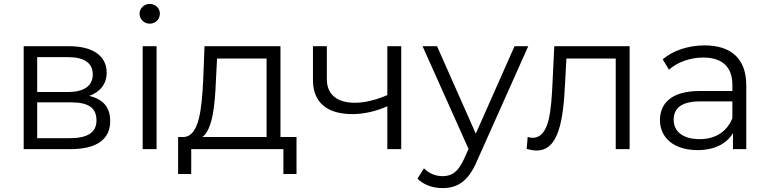

<svg xmlns="http://www.w3.org/2000/svg" viewBox="-20 -762 3921 981"><path d="M436 -272C491 -292 525 -332 525 -391C525 -478 452 -526 333 -526H101V0H340C477 0 543 -52 543 -143C543 -212 509 -255 436 -272ZM170 -470H328C409 -470 454 -441 454 -382C454 -323 409 -292 328 -292H170ZM170 -56V-239H344C433 -239 473 -210 473 -147C473 -84 426 -56 337 -56Z M745 -641C775 -641 797 -664 797 -693C797 -720 774 -742 745 -742C716 -742 693 -719 693 -692C693 -664 716 -641 745 -641ZM709 0H780V-526H709Z M1413 -62V-526H1025L1018 -350C1011 -208 998 -67 920 -62H890V127H957V0H1428V127H1495V-62ZM1089 -463H1342V-62H1014C1067 -102 1078 -226 1083 -346Z M1959 -526V-276C1900 -251 1844 -237 1793 -237C1705 -237 1650 -277 1650 -357V-526H1579V-353C1579 -234 1657 -179 1780 -179C1839 -179 1900 -193 1959 -219V0H2030V-526Z M2609 -526 2411 -79 2213 -526H2139L2374 -1L2351 50C2321 116 2289 138 2242 138C2204 138 2172 124 2146 98L2113 151C2145 183 2192 199 2241 199C2316 199 2372 166 2416 63L2679 -526Z M2812 -526 2803 -338C2796 -199 2788 -58 2701 -58C2694 -58 2685 -60 2676 -62L2671 -1C2690 4 2706 7 2722 7C2835 7 2858 -149 2867 -333L2874 -463H3126V0H3197V-526Z M3580 -530C3497 -530 3419 -504 3366 -459L3398 -406C3441 -444 3505 -468 3573 -468C3671 -468 3722 -419 3722 -329V-297H3555C3404 -297 3352 -229 3352 -148C3352 -57 3425 5 3544 5C3631 5 3693 -28 3725 -82V0H3793V-326C3793 -462 3716 -530 3580 -530ZM3555 -51C3471 -51 3422 -89 3422 -150C3422 -204 3455 -244 3557 -244H3722V-158C3694 -89 3635 -51 3555 -51Z"/></svg>

Font: Talent
Style: Regular
Weight: 400
Designer: Mike Powis
Version: Version 1.001;hotconv 1.0.109;makeotfexe 2.5.65596